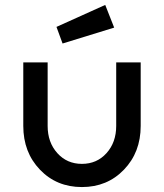

<svg xmlns="http://www.w3.org/2000/svg" viewBox="-20 -755 670 785"><path d="M75.2 -500H174.8V-240.2Q174.8 -172.9 214.4 -128.9Q253.9 -85 314.9 -85Q376 -85 415.5 -128.9Q455.1 -172.9 455.1 -240.2V-500H555.2V-240.2Q555.2 -132.3 486.8 -61.3Q418.5 9.8 314.9 9.8Q211.4 9.8 143.3 -61.3Q75.2 -132.3 75.2 -240.2ZM210.9 -645 410.2 -734.9 446.8 -642.1 235.8 -577.1Z"/></svg>

Font: Optician Sans
Style: Regular
Weight: 400
Designer: Fábio Duarte Martins, Simen Schikulski
Version: Version 1.002